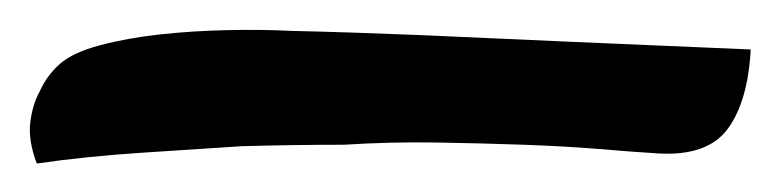

<svg xmlns="http://www.w3.org/2000/svg" viewBox="-21 -98 528 130"><path d="M19.5 -54.7Q28.3 -62.5 46.9 -67.4Q65.4 -72.3 87.4 -74.7Q109.4 -77.1 132.8 -77.6Q156.2 -78.1 175.8 -77.1Q215.8 -76.2 264.6 -74.2Q306.6 -72.3 363.3 -69.8Q419.9 -67.4 487.3 -64.5Q485.4 -29.3 471.7 -10.7Q458 7.8 424.8 5.9Q408.2 4.9 384.8 2.9Q361.3 1 333.5 0Q305.7 -1 274.4 -1.5Q243.2 -2 211.9 0Q177.7 0 142.6 1Q112.3 2.9 75.2 5.4Q38.1 7.8 3.9 12.7Q-2 -2.9 -0.5 -15.1Q1 -27.3 5.9 -36.1Q10.7 -46.9 19.5 -54.7Z"/></svg>

Font: Rancho
Style: Regular
Weight: 400
Designer: Font Diner, Inc
Foundry: Font Diner, Inc
Version: Version 1.001